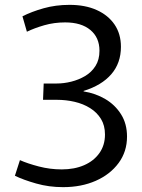

<svg xmlns="http://www.w3.org/2000/svg" viewBox="-20 -760 586 791"><path d="M239.7 11Q181.5 11 129.2 -3.9Q76.9 -18.7 41.4 -35.9L62.1 -100.3Q93.4 -86.3 139.8 -74.2Q186.1 -62.1 234.4 -62.1Q286.7 -62.1 326.6 -79.5Q366.6 -96.9 389.5 -129.3Q412.5 -161.7 412.5 -205.8Q412.5 -243.2 395.9 -270.2Q379.2 -297.2 351.1 -314.7Q323 -332.3 287.6 -340.5Q252.2 -348.8 214.2 -348.8H157.3L160 -416H214.1Q243.1 -416 273.6 -423.6Q304.2 -431.2 330.7 -446.8Q357.2 -462.5 373.5 -488.3Q389.8 -514.2 389.8 -550.9Q389.8 -605.2 352.4 -636.4Q315.1 -667.7 248.3 -667.7Q203.4 -667.7 162.7 -656.1Q122.1 -644.4 90.8 -629.3L72.5 -692.8Q109.6 -711.8 159.5 -725.9Q209.4 -740 266.4 -740Q331.3 -740 378.6 -718.6Q425.9 -697.2 452.1 -658.7Q478.2 -620.1 478.2 -567.2Q478.2 -500.1 438.5 -454.2Q398.8 -408.3 324.4 -385.4V-383.4Q373.4 -375.7 413.8 -351.9Q454.2 -328.1 478.7 -289.1Q503.3 -250.2 503.3 -197.3Q503.3 -135.3 468.6 -88.4Q433.9 -41.4 374.7 -15.2Q315.4 11 239.7 11Z"/></svg>

Font: Murecho Thin
Style: Regular
Weight: 100
Designer: Neil Summerour
Foundry: Positype
Version: Version 1.010